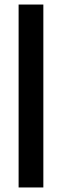

<svg xmlns="http://www.w3.org/2000/svg" viewBox="-20 -680 272 846"><path d="M62 146V-660H171V146Z"/></svg>

Font: Bricolage Grotesque 12pt Condensed SemiBold
Style: Regular
Weight: 600
Width: 3
Designer: Mathieu Triay
Foundry: Atelier Triay
Version: Version 1.001; ttfautohint (v1.8.4.7-5d5b);gftools[0.9.33.de